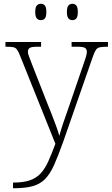

<svg xmlns="http://www.w3.org/2000/svg" viewBox="-20 -759 593 1019"><path d="M49 210Q104 210 138.5 198Q173 186 196 161Q219 136 236.5 97Q254 58 274 4L87 -462Q78 -485 70.5 -495.5Q63 -506 50.5 -508.5Q38 -511 12 -511H9V-536H198V-511H178Q147 -511 137.5 -504.5Q128 -498 128 -484Q128 -474 134.5 -458Q141 -442 154 -407L229 -216Q241 -187 254 -153.5Q267 -120 278 -90Q289 -60 295 -38Q303 -69 314.5 -103Q326 -137 341 -179L423 -418Q431 -440 436 -457Q441 -474 441 -484Q441 -498 431.5 -504.5Q422 -511 390 -511H360V-536H553V-511H549Q523 -511 509.5 -508Q496 -505 488.5 -493.5Q481 -482 472 -456L317 -11Q290 65 268 114.5Q246 164 219.5 191Q193 218 153.5 229Q114 240 52 240H49ZM364 -652Q352 -652 343.5 -661Q335 -670 335 -696Q335 -721 343.5 -730Q352 -739 364 -739Q377 -739 385 -730Q393 -721 393 -696Q393 -670 385 -661Q377 -652 364 -652ZM197 -652Q184 -652 175.5 -661Q167 -670 167 -696Q167 -721 175.5 -730Q184 -739 197 -739Q210 -739 218 -730Q226 -721 226 -696Q226 -670 218 -661Q210 -652 197 -652Z"/></svg>

Font: Noto Rashi Hebrew ExtraLight
Style: Regular
Weight: 250
Version: Version 1.006